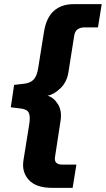

<svg xmlns="http://www.w3.org/2000/svg" viewBox="-20 -725 510 925"><path d="M231 180Q154 180 119 142Q84 104 93 47L121 -127Q127 -166 118 -183Q109 -200 74 -203L32 -208L48 -316L91 -321Q125 -324 141.5 -341Q158 -358 164 -397L192 -572Q203 -640 239.5 -672.5Q276 -705 334 -705H470L452 -593H387Q367 -593 353.5 -583.5Q340 -574 337 -550L310 -379Q303 -331 272 -300.5Q241 -270 209 -264Q238 -256 258.5 -224Q279 -192 272 -145L246 25Q241 49 250.5 58.5Q260 68 280 68H348L330 180Z"/></svg>

Font: Winston
Style: Bold Italic
Weight: 700
Italic angle: -9°
Designer: Original fonts by Vernon Adams / Changes by Cristiano Sobral
Foundry: Original fonts by Vernon Adams / Changes by Cristiano Sobral
Version: Version 2.503;July 17, 2020;FontCreator 13.0.0.2655 64-bit